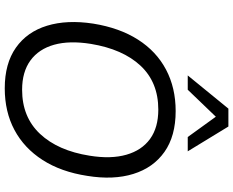

<svg xmlns="http://www.w3.org/2000/svg" viewBox="-107 -870 986 812"><g transform="rotate(90 386.0 -464.0)"><path d="M79.9 -365.3Q97.9 -476.9 147.6 -554.6Q197.2 -632.4 274.4 -673.2Q351.5 -713.9 449.8 -713.9Q555.5 -713.9 622.5 -666.5Q689.5 -619.1 715.6 -534.9Q741.8 -450.7 723.8 -340.1Q706.8 -229.1 656.6 -151.1Q606.4 -73.1 529.6 -32.1Q452.7 8.9 353.3 8.9Q248.7 8.9 181.7 -38.2Q114.7 -85.4 88.8 -169.8Q62.9 -254.3 79.9 -365.3ZM165.6 -355.3Q151.1 -264.8 169.2 -199.9Q187.4 -135 235.7 -99.7Q284.1 -64.5 359.6 -64.5Q475.1 -64.5 546.2 -140.3Q617.3 -216 638.5 -350.1Q653.1 -440.1 634.4 -505.3Q615.8 -570.5 567.7 -605.5Q519.6 -640.5 443.6 -640.5Q328.2 -640.5 258 -565.5Q187.8 -490.4 165.6 -355.3ZM299 -765 439.4 -936.9H515.1L620 -765H559.5L473.6 -883.8L359.5 -765Z"/></g></svg>

Font: Mulish ExtraLight
Style: Italic
Weight: 200
Italic angle: -9°
Designer: Vernon Adams
Foundry: Vernon Adams
Version: Version 3.603